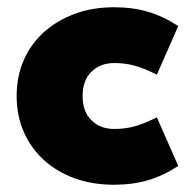

<svg xmlns="http://www.w3.org/2000/svg" viewBox="-20 -500 532 530"><path d="M295 10Q236 10 187 -7.5Q138 -25 102 -57.5Q66 -90 46 -135Q26 -180 26 -235Q26 -290 46 -335Q66 -380 102 -412Q138 -444 187 -462Q236 -480 295 -480Q346 -480 388.5 -467.5Q431 -455 472 -428L413 -294Q379 -311 352.5 -318.5Q326 -326 295 -326Q257 -326 232.5 -302Q208 -278 208 -235Q208 -192 232.5 -168Q257 -144 295 -144Q326 -144 352.5 -151.5Q379 -159 413 -176L472 -42Q431 -15 388.5 -2.5Q346 10 295 10Z"/></svg>

Font: Celebes Black
Style: Regular
Weight: 900
Designer: Anugrah Pasau
Foundry: Lafontype
Version: Version 1.000; ttfautohint (v1.8.4)